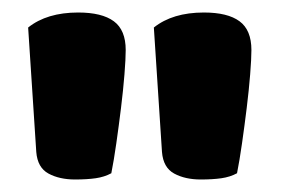

<svg xmlns="http://www.w3.org/2000/svg" viewBox="-20 -655 450 307"><path d="M158 -378Q147 -372 133 -370Q119 -368 100 -368Q75 -368 57.5 -377.5Q40 -387 38 -412L25 -611Q55 -635 105 -635Q143 -635 162 -621Q181 -607 181 -575Q181 -561 179 -536Q177 -511 173.5 -482.5Q170 -454 166 -426Q162 -398 158 -378ZM359 -378Q348 -372 334 -370Q320 -368 301 -368Q276 -368 258.5 -377.5Q241 -387 239 -412L226 -611Q256 -635 306 -635Q344 -635 363 -621Q382 -607 382 -575Q382 -561 380 -536Q378 -511 374.5 -482.5Q371 -454 367 -426Q363 -398 359 -378Z"/></svg>

Font: Baloo Bhai 2 ExtraBold
Style: Regular
Weight: 800
Designer: Supriya Tembe, Noopur Datye and Ek Type
Foundry: Ek Type
Version: Version 1.640;PS 1.000;hotconv 16.6.51;makeotf.lib2.5.65220;